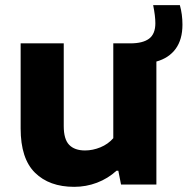

<svg xmlns="http://www.w3.org/2000/svg" viewBox="-20 -715 727 744"><path d="M586 -476.5V0H449L438.5 -53.5H431.5Q398 -23 355.8 -7Q313.5 9 267.5 9Q171 9 115.5 -45.8Q60 -100.5 60 -217V-547H227V-226.5Q227 -175.5 248 -153.8Q269 -132 309.5 -132Q339.5 -132 369.2 -144.2Q399 -156.5 419 -179.5V-547H485.5Q533.5 -547 557.8 -565.2Q582 -583.5 582 -625Q582 -653 573.5 -695H677Q687 -659.5 687 -619.5Q687 -562 660.8 -526Q634.5 -490 586 -476.5Z"/></svg>

Font: Encode Sans Semi Expanded
Style: Bold
Weight: 700
Width: 6
Designer: Multiple Designers
Foundry: Impallari Type
Version: Version 2.000